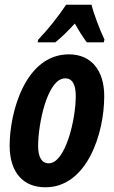

<svg xmlns="http://www.w3.org/2000/svg" viewBox="-20 -786 484 816"><path d="M142 -617 140 -606H215C239 -625 267 -652 298 -686C316 -654 333 -627 349 -606H421L424 -618C405 -657 378 -728 369 -766H261C227 -715 186 -663 142 -617ZM173 10C349 10 423 -217 423 -377C423 -488 367 -555 273 -555C87 -555 21 -308 21 -167C21 -55 77 10 173 10ZM187 -92C157 -92 142 -119 142 -166C142 -259 181 -453 257 -453C288 -453 302 -426 302 -378C302 -277 258 -92 187 -92Z"/></svg>

Font: Noto Sans ExtraCondensed
Style: Bold Italic
Weight: 700
Width: 2
Italic angle: -12°
Designer: Monotype Design Team
Foundry: Monotype Imaging Inc.
Version: Version 2.013